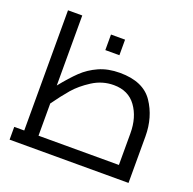

<svg xmlns="http://www.w3.org/2000/svg" viewBox="-127 -846 979 974"><g transform="rotate(20 363.0 -359.0)"><path d="M24 0ZM666 -251V0H24V-69H78V-718H155V-340Q200 -396 236.5 -431Q273 -466 322 -488Q371 -510 435 -510Q561 -510 613.5 -432.5Q666 -355 666 -251ZM155 -243V-69H589V-240Q589 -326 547.5 -383.5Q506 -441 427 -441Q365 -441 312 -407Q259 -373 226 -334.5Q193 -296 155 -243ZM325 -677H401V-593H325Z"/></g></svg>

Font: Cairo
Style: Regular
Weight: 400
Designer: Mohamed Gaber, the designers of Titillium
Foundry: Kief Type Foundry
Version: Version 2.009; ttfautohint (v1.5.33-1714) -l 8 -r 50 -G 200 